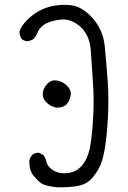

<svg xmlns="http://www.w3.org/2000/svg" viewBox="-20 -804 540 807"><path d="M238.3 -16.6Q269 -16.6 298.3 -21Q335.4 -26.4 355 -43.5Q375 -61.5 392.6 -91.1Q410.2 -120.6 419.7 -174.6Q429.2 -228.5 433.6 -309.6Q435.5 -346.2 435.5 -384.8Q435.5 -423.3 432.6 -463.9Q427.2 -537.6 420.4 -609.4Q413.1 -684.1 360.4 -737.3Q320.8 -776.9 279.8 -781.7Q265.1 -783.7 250.5 -783.7Q218.8 -783.7 187.5 -775.4Q134.8 -760.7 93.8 -719.7Q68.4 -694.3 62 -670.9Q62 -652.8 71.8 -639.6Q81.1 -632.3 93.8 -630.4Q108.9 -632.3 122.1 -640.6Q132.3 -652.8 137.7 -666.5Q144 -684.1 163.3 -699Q182.6 -713.9 229 -721.2Q236.8 -722.2 244.6 -722.2Q283.7 -722.2 317.4 -691.9Q357.9 -655.8 361.8 -588.9Q365.7 -524.9 370.6 -457Q373.5 -418.9 373.5 -382.6Q373.5 -346.2 371.6 -312.5Q367.7 -236.3 358.9 -188Q348.1 -131.3 319.3 -102.5Q297.4 -80.6 266.6 -76.7Q258.3 -75.7 250.5 -75.7Q225.1 -75.7 206.5 -86.4Q181.2 -100.6 175.3 -123.5Q171.4 -141.1 161.6 -153.3L144.5 -161.6Q143.1 -162.1 141.1 -162.1Q126 -162.1 114.7 -151.9Q105 -140.6 103 -127.4Q103 -86.4 121.1 -65.4Q145 -36.1 162.1 -28.8Q180.2 -21.5 217.3 -17.1Q228 -16.6 238.3 -16.6ZM220.7 -351.6Q242.2 -351.6 254.9 -361.3L259.8 -365.7Q271 -377 275.9 -397.5Q277.8 -403.3 277.8 -409.2Q277.8 -431.2 254.9 -449.7Q239.7 -461.9 220.2 -465.3Q215.3 -466.3 210 -466.3Q192.9 -466.3 179.2 -452.1Q159.7 -431.2 159.7 -407.7Q159.7 -389.2 174.3 -374.5Q190.9 -357.4 213.9 -352.1Q217.3 -351.6 220.7 -351.6Z"/></svg>

Font: Bakudai
Style: ExtraLight
Weight: 200
Version: Version 1.48